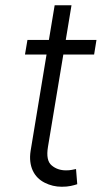

<svg xmlns="http://www.w3.org/2000/svg" viewBox="-20 -696 398 724"><path d="M83.5 -545.5H164.4L186.1 -676.1H249.6L228 -545.5H343.8L334.9 -490.4H218.8L160.9 -142.4Q152.3 -90.9 174.7 -72.4Q196.7 -53.6 229 -53.6Q241.5 -53.6 250.5 -55.4Q259.6 -57.2 266.7 -58.6L271.3 -1.4Q261 2.1 247 5.1Q233 8.2 212.7 8.2Q178.6 8.2 148.4 -7.1Q133.5 -14.6 122.2 -25.9Q110.8 -37.3 103.7 -52.4Q96.6 -67.5 94.3 -86.3Q92 -105.1 95.5 -127.5L155.5 -490.4H74.2Z"/></svg>

Font: Inter P Light
Style: Italic
Weight: 300
Italic angle: 9.39999°
Designer: Rasmus Andersson
Foundry: rsms
Version: Version 3.018;git-588b23468